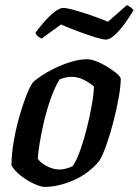

<svg xmlns="http://www.w3.org/2000/svg" viewBox="-20 -732 543 752"><path d="M155 0Q140 0 113.5 -12Q87 -24 62 -43.5Q37 -63 25 -84Q25 -128 33.5 -177Q42 -226 55 -272.5Q68 -319 82 -355Q96 -391 108 -408Q118 -419 141 -434.5Q164 -450 195 -465Q226 -480 259 -490Q292 -500 322 -500Q336 -500 357 -492Q378 -484 398.5 -471.5Q419 -459 434.5 -446.5Q450 -434 453 -425Q453 -395 445 -350Q437 -305 424.5 -256.5Q412 -208 397.5 -166.5Q383 -125 369 -102Q329 -53 269 -26.5Q209 0 155 0ZM214 -68Q224 -68 238 -71.5Q252 -75 264 -81Q275 -95 287 -124.5Q299 -154 310 -192.5Q321 -231 329.5 -270Q338 -309 343 -341.5Q348 -374 348 -393Q331 -408 308 -419.5Q285 -431 261 -431Q249 -431 237.5 -428.5Q226 -426 213 -421Q193 -387 177.5 -342.5Q162 -298 151.5 -252.5Q141 -207 135 -169Q129 -131 128 -110Q139 -94 164 -81Q189 -68 214 -68ZM395 -577Q382 -577 351.5 -586.5Q321 -596 285 -609.5Q249 -623 219 -636L143 -581Q138 -583 130 -588.5Q122 -594 119 -604Q135 -626 155 -648.5Q175 -671 194.5 -686Q214 -701 228 -701Q241 -701 271.5 -692.5Q302 -684 338 -671.5Q374 -659 403 -647L477 -712Q484 -709 491.5 -703.5Q499 -698 503 -692Q488 -666 468.5 -639.5Q449 -613 429.5 -595Q410 -577 395 -577Z"/></svg>

Font: Texturina SemiBold
Style: Italic
Weight: 600
Italic angle: -11°
Designer: Guillermo Torres Carreño
Foundry: Omnibus-Type
Version: Version 1.002; ttfautohint (v1.8.3)